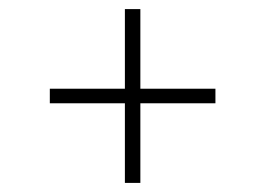

<svg xmlns="http://www.w3.org/2000/svg" viewBox="-20 -591 582 422"><path d="M254.5 -189V-364H89.5V-396H254.5V-571H288.5V-396H453.5V-364H288.5V-189Z"/></svg>

Font: Encode Sans Semi Expanded Thin
Style: Regular
Weight: 250
Width: 6
Designer: Multiple Designers
Foundry: Impallari Type
Version: Version 2.000